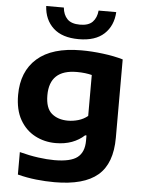

<svg xmlns="http://www.w3.org/2000/svg" viewBox="-65 -847 836 1128"><g transform="rotate(5 353.0 -283.5)"><path d="M299.5 230Q246 230 191 224Q136 218 81.5 204V71.5Q138.5 86.5 191.8 93.8Q245 101 287 101Q383 101 423 69.8Q463 38.5 463 -28.5V-60H455Q424 -31 381.5 -15.2Q339 0.5 286 0.5Q219.5 0.5 164 -28.8Q108.5 -58 75.2 -116.2Q42 -174.5 42 -262Q42 -401 129.8 -478.2Q217.5 -555.5 389.5 -555.5Q451 -555.5 517.2 -547.2Q583.5 -539 636 -523.5V-61.5Q636 90.5 554.2 160.2Q472.5 230 299.5 230ZM346.5 -137Q377 -137 407.8 -146Q438.5 -155 463 -175V-416.5Q445.5 -421 423 -423.8Q400.5 -426.5 374.5 -426.5Q213.5 -426.5 213.5 -275.5Q213.5 -199.5 250.5 -168.2Q287.5 -137 346.5 -137ZM368 -619.5Q270 -619.5 217.8 -667.8Q165.5 -716 161 -797H265Q269 -754.5 293 -729.8Q317 -705 368 -705Q418.5 -705 442.2 -729.8Q466 -754.5 470 -797H574Q569.5 -716 517.5 -667.8Q465.5 -619.5 368 -619.5Z"/></g></svg>

Font: Encode Sans Expanded Expanded
Style: Bold
Weight: 700
Width: 7
Designer: Multiple Designers
Foundry: Impallari Type
Version: Version 3.000; ttfautohint (v1.8.3) -l 8 -r 50 -G 200 -x 14 